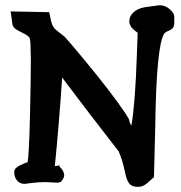

<svg xmlns="http://www.w3.org/2000/svg" viewBox="-20 -683 688 730"><path d="M200.2 11.7 153.8 9.3Q124.5 9.3 101.1 12.7Q77.6 16.1 73.7 16.1Q47.4 16.1 37.1 -10.3Q34.2 -16.1 34.2 -29.8Q34.2 -43.5 54.4 -53.5Q74.7 -63.5 85 -66.4Q90.3 -94.7 93.8 -234.4Q97.2 -374 97.2 -443.4V-459.5Q96.7 -526.9 93.3 -536.9Q89.8 -546.9 64.9 -558.6Q40 -570.3 33.2 -578.1Q26.4 -585.9 25.4 -605L20.5 -639.6L167 -636.7L174.3 -602.5Q179.7 -578.6 194.8 -567.9L226.6 -542.5Q239.3 -529.3 296.9 -460Q404.8 -330.1 458.5 -249.5Q471.7 -229.5 471.9 -223.4Q472.2 -217.3 479.5 -205.1Q494.1 -287.6 500.5 -476.6L503.4 -558.6L492.7 -566.4Q471.7 -583 471.7 -602.1Q471.7 -621.1 486.8 -635.5Q502 -649.9 528.8 -655.3L585.9 -663.1H586.4Q607.9 -663.1 625.2 -648.2Q642.6 -633.3 642.6 -619.6V-595.7Q642.6 -575.2 625 -567.9Q607.4 -560.5 603.5 -554.2Q574.2 -502.9 570.3 -202.1L565.4 -9.8L544.9 8.8Q526.4 27.3 504.9 27.3H503.9Q481.4 27.3 471.2 14.6Q460.9 2 453.9 -34.4Q446.8 -70.8 431.2 -107.4Q322.3 -247.1 216.3 -388.2Q205.1 -218.8 188.5 -51.3L206.5 -54.2V-49.3Q224.1 -33.2 224.1 -15.1V-14.6Q224.1 -9.8 218.8 -1.7Q213.4 6.3 211.9 8.3Q201.2 11.7 200.2 11.7Z"/></svg>

Font: Drukaatie burti
Style: Demi
Weight: 600
Version: Version 0.14